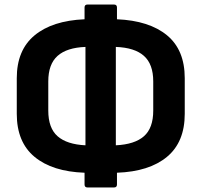

<svg xmlns="http://www.w3.org/2000/svg" viewBox="-20 -751 889 847"><path d="M366 76Q353 76 353 63V11Q211 6 132.5 -59Q54 -124 54 -249V-406Q54 -530 132.5 -595Q211 -660 353 -666V-718Q353 -731 366 -731H483Q496 -731 496 -718V-666Q638 -660 716.5 -595.5Q795 -531 795 -406V-249Q795 -124 716.5 -59Q638 6 496 11V63Q496 76 483 76ZM656 -392Q656 -468 615 -504.5Q574 -541 491 -544V-110Q574 -114 615 -150Q656 -186 656 -263ZM193 -263Q193 -186 234 -150Q275 -114 357 -110V-544Q275 -541 234 -504.5Q193 -468 193 -392Z"/></svg>

Font: Sofia Sans ExtraBold
Style: Regular
Weight: 800
Designer: Botio Nikoltchev, Ani Petrova
Foundry: lettersoup
Version: Version 4.101; ttfautohint (v1.8.4.7-5d5b)